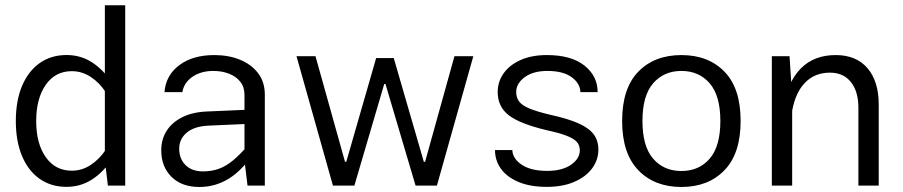

<svg xmlns="http://www.w3.org/2000/svg" viewBox="-20 -725 3527 750"><path d="M469.1 -704.5H389.6V-97.6L401.5 0H469.1ZM41.8 -252.1Q41.8 -174.1 65.8 -116.2Q89.8 -58.4 134.3 -26.8Q178.9 4.9 239.9 4.9Q294.7 4.9 339.5 -23.9Q384.3 -52.8 418.6 -105.3L393.4 -140.7Q368.7 -103.3 334.5 -80.8Q300.3 -58.2 260.7 -58.2Q196.1 -58.2 158.8 -111.1Q121.4 -164.1 121.4 -251.9Q121.4 -340.3 158.7 -393.7Q196 -447 260.6 -447Q300 -447 334.3 -424.6Q368.6 -402.3 393.4 -364.2L418.6 -400.1Q384.3 -452.5 339.7 -481.3Q295 -510.1 240.2 -510.1Q179.2 -510.1 134.5 -478.2Q89.8 -446.3 65.8 -388.5Q41.8 -330.7 41.8 -252.1Z M1014.5 -354.8Q1014.5 -404.5 988.3 -439Q962.2 -473.5 917.5 -491.7Q872.8 -509.9 817.3 -509.9Q733.1 -509.9 680.4 -470.5Q627.6 -431 622.5 -365H692.4Q698.5 -402.1 731.7 -425Q764.8 -447.9 813.7 -447.9Q846.6 -447.9 874.2 -437.3Q901.8 -426.8 918.4 -406Q935 -385.1 935 -354.8V-97.6L946.9 0H1014.5ZM977.9 -135.7 952 -161.1Q919.8 -123.1 891.8 -99.7Q863.8 -76.3 835.5 -65.9Q807.1 -55.5 773 -55.5Q729.7 -55.5 704.8 -80.1Q680 -104.7 680 -144.2Q680 -182 709.3 -206.7Q738.7 -231.5 793.6 -234.2L970.1 -242V-297.4L788.6 -289.5Q732.1 -287.2 692.1 -267.2Q652.2 -247.3 631 -214.1Q609.9 -180.8 609.9 -138.1Q609.9 -73.6 650 -34.1Q690.2 5.4 758.7 5.4Q821.9 5.4 875.2 -28Q928.4 -61.4 977.9 -135.7Z M1640.5 -93H1635.6L1518.1 -498.1H1449.3L1332.6 -93H1327.7L1212.4 -505.4H1138.2L1280.5 0H1364.3L1480.9 -396.8H1485.8L1603.3 0H1686.7L1828.9 -505.4H1755.2Z M2116.1 -509.9Q2057.5 -509.9 2014.3 -490.9Q1971.2 -471.9 1947.6 -439.1Q1924.1 -406.3 1924.1 -365.3Q1924.1 -308.6 1967 -275.1Q2009.9 -241.6 2114.5 -216.7Q2165.8 -205.5 2194.1 -194.4Q2222.3 -183.4 2233.6 -170.1Q2244.9 -156.9 2244.9 -137.9Q2244.9 -105.3 2210.5 -81.4Q2176.1 -57.5 2117.6 -57.5Q2053.6 -57.5 2018 -81.5Q1982.4 -105.6 1981.2 -138.8H1913.6Q1913.6 -97.6 1937.3 -65.1Q1961 -32.6 2006.4 -13.8Q2051.7 5 2116.1 5Q2177.3 5 2222.5 -14.3Q2267.7 -33.6 2292.6 -66.8Q2317.4 -99.9 2317.4 -140.6Q2317.4 -175.4 2299.2 -200.1Q2281.1 -224.7 2239.9 -243.1Q2198.8 -261.5 2130.1 -276.5Q2078.1 -288.8 2049 -300.8Q2019.8 -312.8 2008.1 -328.2Q1996.4 -343.6 1996.4 -365.6Q1996.4 -398.9 2029.5 -423.4Q2062.7 -447.9 2118.5 -447.9Q2179.4 -447.9 2212.8 -423.7Q2246.1 -399.4 2247.2 -365H2314.5Q2314.5 -428 2262.8 -469Q2211.2 -509.9 2116.1 -509.9Z M2641.7 -447.9Q2710 -447.9 2752 -399.8Q2793.9 -351.7 2793.9 -252.6Q2793.9 -153.2 2752.1 -105.1Q2710.3 -57 2641.7 -57Q2573.1 -57 2531.4 -105.1Q2489.6 -153.2 2489.6 -252.6Q2489.6 -351.7 2531.5 -399.8Q2573.4 -447.9 2641.7 -447.9ZM2641.7 -509.9Q2536.5 -509.9 2473.4 -445Q2410.2 -380.1 2410.2 -252.6Q2410.2 -125.3 2473.5 -60Q2536.8 5.4 2641.7 5.4Q2746.7 5.4 2809.9 -60Q2873.1 -125.3 2873.1 -252.6Q2873.1 -380.1 2810 -445Q2747 -509.9 2641.7 -509.9Z M3074.4 0V-348.3L3064.1 -505.4H2995V0ZM3412.5 -317.1Q3412.5 -407.2 3368.7 -458.6Q3324.8 -509.9 3244.5 -509.9Q3160.4 -509.9 3108.9 -458.3Q3057.3 -406.6 3038.6 -304.5L3074.3 -291.9Q3087.3 -363.8 3125.1 -402.5Q3162.9 -441.2 3222 -441.2Q3274.6 -441.2 3303.9 -404.4Q3333.1 -367.7 3333.1 -304.1V0H3412.5Z"/></svg>

Font: Estedad-FD VF
Style: Regular
Weight: 100
Designer: Amin Abedi
Version: Version 7.3